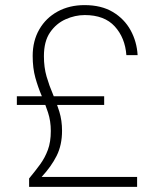

<svg xmlns="http://www.w3.org/2000/svg" viewBox="-20 -732 619 752"><path d="M94 0V-33Q118 -62 137 -88Q156 -114 167.5 -145Q179 -176 179 -219Q179 -258 168 -291.5Q157 -325 143 -357.5Q129 -390 118.5 -427.5Q108 -465 108 -513Q108 -572 134 -617Q160 -662 206 -687Q252 -712 311 -712Q377 -712 422 -685Q467 -658 491.5 -613.5Q516 -569 519 -516H475Q470 -584 429.5 -628.5Q389 -673 312 -673Q274 -673 237 -656.5Q200 -640 176 -605Q152 -570 152 -512Q152 -468 162.5 -432Q173 -396 187.5 -362.5Q202 -329 212.5 -294.5Q223 -260 223 -220Q223 -164 202 -122Q181 -80 143 -39H517V0ZM46 -321V-355H388V-321Z"/></svg>

Font: DM Sans 24pt ExtraLight
Style: Regular
Weight: 250
Designer: Colophon Foundry, Jonny Pinhorn
Foundry: Colophon Foundry
Version: Version 4.004;gftools[0.9.30]